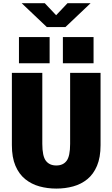

<svg xmlns="http://www.w3.org/2000/svg" viewBox="-20 -1148 690 1180"><path d="M326 11Q271.5 11 222.5 -2.5Q173.5 -16 135.2 -46.8Q97 -77.5 75 -129Q53 -180.5 53 -256V-700H240V-264Q240 -188.5 262 -159.8Q284 -131 326 -131Q368 -131 389.5 -159.8Q411 -188.5 411 -264V-700H598V-256Q598 -180.5 576.2 -129Q554.5 -77.5 516.8 -46.8Q479 -16 430 -2.5Q381 11 326 11ZM96.5 -920H285V-759H96.5ZM366.5 -920H555V-759H366.5ZM113 -1128.5H255L325 -1054.5L395 -1128.5H537L382 -981.5H268Z"/></svg>

Font: Trispace ExtraBold
Style: Regular
Weight: 800
Designer: Tyler Finck
Foundry: Etcetera Type Company
Version: Version 1.210; ttfautohint (v1.8.3)